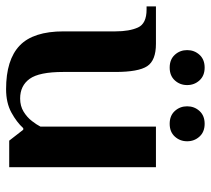

<svg xmlns="http://www.w3.org/2000/svg" viewBox="-60 -616 676 615"><g transform="rotate(90 277.5 -308.0)"><path d="M255 10Q161 10 115.5 -33.5Q70 -77 70 -174V-340Q70 -385 57.5 -412.5Q45 -440 0 -440H-10V-470H110Q163 -470 181.5 -442Q200 -414 200 -340V-173Q200 -96 222 -65.5Q244 -35 285 -35Q309 -35 327 -46Q345 -57 357 -72.5Q369 -88 375 -100V-470H505V0H420L385 -45H380Q361 -24 330 -7Q299 10 255 10ZM366 -514Q340 -514 325 -530.5Q310 -547 310 -570Q310 -593 325 -609.5Q340 -626 366 -626Q392 -626 407 -609.5Q422 -593 422 -570Q422 -547 407 -530.5Q392 -514 366 -514ZM186 -514Q160 -514 145 -530.5Q130 -547 130 -570Q130 -593 145 -609.5Q160 -626 186 -626Q212 -626 227 -609.5Q242 -593 242 -570Q242 -547 227 -530.5Q212 -514 186 -514Z"/></g></svg>

Font: El Messiri
Style: Bold
Weight: 700
Designer: Mohamed Gaber
Foundry: Kief Type Foundry
Version: Version 2.020; ttfautohint (v1.8.3)